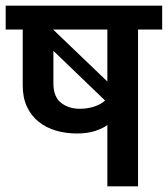

<svg xmlns="http://www.w3.org/2000/svg" viewBox="-30 -656 591 676"><path d="M541 -552H456V0H348V-216Q334 -205 306.5 -195.5Q279 -186 241 -186Q202 -186 167.5 -196Q133 -206 106.5 -227Q80 -248 65 -280Q50 -312 50 -355V-552H-10V-636H541ZM158 -363Q158 -315 185 -294Q212 -273 251 -273Q279 -273 302.5 -281Q326 -289 340 -302L158 -477ZM348 -552H157L348 -369Z"/></svg>

Font: Mukta SemiBold
Style: Regular
Weight: 600
Designer: Girish Dalvi and Yashodeep Gholap
Foundry: Ek Type
Version: Version 2.538;PS 1.002;hotconv 16.6.51;makeotf.lib2.5.65220;